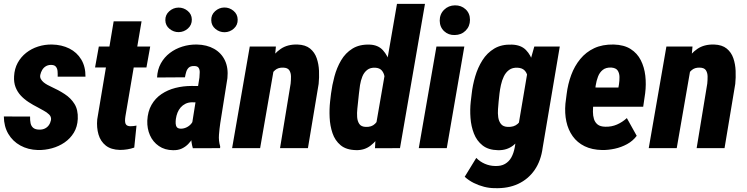

<svg xmlns="http://www.w3.org/2000/svg" viewBox="-21 -770 3881 998"><path d="M244.1 -146Q246.6 -163.1 234.1 -175Q221.7 -187 204.6 -195.8Q187.5 -204.6 176.3 -211.4Q150.9 -224.1 127.7 -239.3Q104.5 -254.4 86.9 -273.4Q69.3 -292.5 59.8 -317.1Q50.3 -341.8 52.2 -373.5Q54.2 -412.6 71 -443.4Q87.9 -474.1 115.2 -495.6Q142.6 -517.1 177 -528.1Q211.4 -539.1 249 -538.6Q299.8 -537.6 339.4 -517.8Q378.9 -498 401.4 -460.7Q423.8 -423.3 423.3 -371.6H278.8Q279.3 -386.7 278.1 -400.6Q276.9 -414.6 269 -423.8Q261.2 -433.1 242.2 -432.6Q227.5 -432.1 216.3 -425Q205.1 -418 198.2 -406.2Q191.4 -394.5 188.5 -381.3Q186 -369.1 191.2 -359.6Q196.3 -350.1 205.3 -342.5Q214.4 -335 225.1 -329.1Q235.8 -323.2 244.6 -319.3Q282.7 -302.2 314.9 -281.2Q347.2 -260.3 366.2 -229.7Q385.3 -199.2 383.3 -151.9Q381.3 -110.8 362.8 -80.3Q344.2 -49.8 314.7 -29.5Q285.2 -9.3 249 0.7Q212.9 10.7 175.3 9.8Q124.5 8.3 84.7 -13.7Q44.9 -35.6 22.2 -74.2Q-0.5 -112.8 -1 -164.6L135.3 -164.1Q134.8 -145 137.9 -129.6Q141.1 -114.3 152.1 -105.2Q163.1 -96.2 185.1 -96.2Q200.7 -96.2 212.9 -102.3Q225.1 -108.4 232.9 -119.4Q240.7 -130.4 244.1 -146Z M759.8 -528.3 740.2 -419.4H473.1L492.7 -528.3ZM569.8 -659.2H714.8L630.9 -165.5Q628.9 -152.8 628.9 -141.4Q628.9 -129.9 634.5 -122.3Q640.1 -114.7 655.8 -113.8Q664.1 -113.8 672.4 -114.7Q680.7 -115.7 688.5 -117.2L676.8 -2.9Q659.2 3.4 640.6 6.3Q622.1 9.3 602.5 9.3Q556.2 8.3 528.8 -13.4Q501.5 -35.2 491 -71Q480.5 -106.9 484.4 -149.4Z M977.5 -127.4 1015.6 -366.7Q1016.6 -379.9 1017.1 -393.6Q1017.6 -407.2 1011.7 -417Q1005.9 -426.8 988.3 -426.8Q969.7 -427.2 960.4 -418.7Q951.2 -410.2 947 -396.5Q942.9 -382.8 940.4 -368.2L795.4 -367.2Q797.4 -408.7 815.2 -440.7Q833 -472.7 861.8 -494.6Q890.6 -516.6 926.8 -527.8Q962.9 -539.1 1002 -538.6Q1054.2 -537.6 1092 -516.1Q1129.9 -494.6 1148.2 -455.8Q1166.5 -417 1161.1 -363.8L1124 -130.4Q1119.6 -101.1 1117.2 -69.6Q1114.7 -38.1 1123.5 -9.3L1123 0L981.4 0.5Q972.2 -30.3 972.7 -63Q973.1 -95.7 977.5 -127.4ZM1028.8 -322.8 1014.6 -237.8 976.1 -238.3Q957.5 -237.8 943.1 -230.7Q928.7 -223.6 918.2 -211.7Q907.7 -199.7 901.6 -184.3Q895.5 -168.9 893.1 -151.4Q891.6 -139.6 892.1 -128.2Q892.6 -116.7 898.2 -109.1Q903.8 -101.6 918.9 -101.1Q934.6 -101.1 949 -108.2Q963.4 -115.2 973.1 -127Q982.9 -138.7 984.9 -154.8L1002 -94.2Q993.2 -73.7 982.4 -54.7Q971.7 -35.6 957 -21Q942.4 -6.3 923.6 2.4Q904.8 11.2 878.4 10.7Q835.4 10.3 804.7 -11Q773.9 -32.2 758.5 -66.9Q743.2 -101.6 744.6 -143.1Q747.1 -190.9 766.6 -225.1Q786.1 -259.3 818.4 -281Q850.6 -302.7 890.9 -313Q931.2 -323.2 974.6 -323.2ZM838.4 -665Q837.9 -692.9 858.6 -711.4Q879.4 -730 906.2 -730.5Q933.1 -731 954.3 -713.6Q975.6 -696.3 976.1 -668.9Q976.6 -640.6 956.1 -622.1Q935.5 -603.5 908.2 -603Q881.8 -602.5 860.4 -619.9Q838.9 -637.2 838.4 -665ZM1077.1 -664.6Q1076.2 -692.9 1096.9 -711.7Q1117.7 -730.5 1144.5 -731Q1171.4 -731.4 1192.6 -713.9Q1213.9 -696.3 1214.4 -668.5Q1215.3 -640.1 1194.6 -621.6Q1173.8 -603 1147 -602.5Q1120.1 -602.1 1098.9 -619.6Q1077.6 -637.2 1077.1 -664.6Z M1401.9 -407.7 1331.1 0H1185.5L1277.3 -528.3H1413.1ZM1362.3 -281.2 1332.5 -279.8Q1335.9 -321.3 1347.2 -367.2Q1358.4 -413.1 1380.6 -452.4Q1402.8 -491.7 1438.2 -515.9Q1473.6 -540 1525.4 -538.6Q1566.9 -537.1 1590.8 -517.6Q1614.7 -498 1625.2 -467.5Q1635.7 -437 1637.2 -401.9Q1638.7 -366.7 1635.3 -334L1579.6 0H1434.6L1489.7 -335.4Q1491.7 -354 1491.5 -372.8Q1491.2 -391.6 1482.7 -404.8Q1474.1 -418 1450.7 -418.5Q1424.8 -419.4 1408.7 -405.3Q1392.6 -391.1 1383.5 -369.4Q1374.5 -347.7 1369.9 -323.7Q1365.2 -299.8 1362.3 -281.2Z M1934.6 -127 2042.5 -750H2188L2058.1 0L1928.2 0.5ZM1694.8 -242.2 1699.7 -283.7Q1705.1 -326.7 1717.3 -372.3Q1729.5 -418 1752 -456.3Q1774.4 -494.6 1811 -517.3Q1847.7 -540 1900.4 -538.1Q1944.3 -536.6 1969.5 -508.8Q1994.6 -481 2006.3 -440.2Q2018.1 -399.4 2020.5 -356.9Q2022.9 -314.5 2021.5 -282.7L2016.1 -239.7Q2009.8 -205.1 1996.6 -161.9Q1983.4 -118.7 1960.9 -78.9Q1938.5 -39.1 1906 -13.7Q1873.5 11.7 1829.6 10.3Q1778.8 9.3 1749.5 -15.1Q1720.2 -39.6 1707.3 -77.9Q1694.3 -116.2 1692.4 -159.7Q1690.4 -203.1 1694.8 -242.2ZM1844.7 -283.7 1840.3 -241.7Q1838.9 -226.6 1836.4 -204.8Q1834 -183.1 1835.4 -161.6Q1836.9 -140.1 1846.7 -125.7Q1856.4 -111.3 1879.9 -110.4Q1910.6 -108.9 1928.5 -126.7Q1946.3 -144.5 1955.1 -170.9Q1963.9 -197.3 1966.3 -222.2L1977.1 -299.3Q1978.5 -314.9 1979.7 -334.7Q1981 -354.5 1977.5 -373Q1974.1 -391.6 1963.1 -404.1Q1952.1 -416.5 1930.2 -418Q1903.8 -419.4 1887.5 -406.5Q1871.1 -393.6 1862.5 -372.3Q1854 -351.1 1850.3 -327.4Q1846.7 -303.7 1844.7 -283.7Z M2392.6 -528.3 2301.3 0H2155.8L2247.6 -528.3ZM2264.6 -662.6Q2264.6 -696.8 2287.4 -719.2Q2310.1 -741.7 2343.8 -742.2Q2376.5 -742.7 2399.2 -721.7Q2421.9 -700.7 2421.9 -667Q2421.9 -633.3 2399.4 -610.8Q2377 -588.4 2342.8 -587.9Q2310.1 -586.9 2287.6 -607.9Q2265.1 -628.9 2264.6 -662.6Z M2756.3 -528.3H2888.7L2799.8 -2.4Q2791 65.4 2758.1 113.3Q2725.1 161.1 2672.4 185.8Q2619.6 210.4 2550.3 208Q2522.9 208 2495.1 200.9Q2467.3 193.8 2441.4 180.9Q2415.5 168 2394.5 148.9L2454.6 50.8Q2473.6 70.3 2499 81.3Q2524.4 92.3 2551.8 92.8Q2583 94.2 2604 82Q2625 69.8 2637 48.1Q2648.9 26.4 2654.3 -2.4L2723.6 -412.6ZM2425.8 -240.7 2430.7 -281.7Q2435.5 -326.7 2449 -372.6Q2462.4 -418.5 2486.6 -456.8Q2510.7 -495.1 2548.3 -517.6Q2585.9 -540 2639.6 -538.1Q2687 -536.6 2712.9 -510Q2738.8 -483.4 2749.5 -443.8Q2760.3 -404.3 2761.7 -360.8Q2763.2 -317.4 2761.2 -282.2L2755.4 -239.7Q2749.5 -204.6 2736.1 -160.9Q2722.7 -117.2 2700.7 -77.9Q2678.7 -38.6 2646 -13.4Q2613.3 11.7 2567.9 10.7Q2517.6 9.8 2487.3 -14.2Q2457 -38.1 2442.4 -75.9Q2427.7 -113.8 2424.6 -157Q2421.4 -200.2 2425.8 -240.7ZM2575.2 -283.2 2570.8 -241.7Q2569.3 -225.1 2567.6 -203.1Q2565.9 -181.2 2568.8 -160.4Q2571.8 -139.6 2583 -125.5Q2594.2 -111.3 2618.2 -110.4Q2650.4 -108.9 2669.7 -126Q2689 -143.1 2698.2 -169.4Q2707.5 -195.8 2710.4 -222.2L2720.7 -299.3Q2722.2 -316.4 2723.4 -336.4Q2724.6 -356.4 2720.7 -374.8Q2716.8 -393.1 2704.8 -404.8Q2692.9 -416.5 2669.9 -418Q2642.6 -419.4 2625.2 -406.5Q2607.9 -393.6 2597.9 -372.8Q2587.9 -352.1 2582.8 -328.1Q2577.6 -304.2 2575.2 -283.2Z M3108.9 9.8Q3056.2 8.8 3017.8 -10Q2979.5 -28.8 2955.8 -62Q2932.1 -95.2 2922.9 -138.2Q2913.6 -181.2 2918 -231L2924.3 -280.8Q2930.7 -333 2948 -379.9Q2965.3 -426.8 2995.1 -463.1Q3024.9 -499.5 3067.6 -519.5Q3110.4 -539.6 3168.9 -538.6Q3222.7 -537.1 3257.1 -515.1Q3291.5 -493.2 3309.8 -457Q3328.1 -420.9 3333.3 -376.2Q3338.4 -331.5 3332.5 -285.2L3322.3 -215.3H2971.7L2989.3 -315.4L3193.4 -314.9L3196.3 -331.1Q3199.2 -350.1 3199 -369.9Q3198.7 -389.6 3189.7 -403.3Q3180.7 -417 3156.2 -418.9Q3128.4 -419.9 3112.1 -406.7Q3095.7 -393.6 3087.4 -371.8Q3079.1 -350.1 3075.4 -325.9Q3071.8 -301.8 3069.3 -280.8L3063.5 -230.5Q3061 -209.5 3061 -189Q3061 -168.5 3066.4 -151.1Q3071.8 -133.8 3085.4 -122.8Q3099.1 -111.8 3125.5 -111.3Q3157.7 -110.4 3185.8 -122.6Q3213.9 -134.8 3237.3 -156.2L3288.6 -64Q3268.6 -37.1 3238.5 -20.8Q3208.5 -4.4 3174.6 2.9Q3140.6 10.3 3108.9 9.8Z M3567.4 -407.7 3496.6 0H3351.1L3442.9 -528.3H3578.6ZM3527.8 -281.2 3498 -279.8Q3501.5 -321.3 3512.7 -367.2Q3523.9 -413.1 3546.1 -452.4Q3568.4 -491.7 3603.8 -515.9Q3639.2 -540 3690.9 -538.6Q3732.4 -537.1 3756.3 -517.6Q3780.3 -498 3790.8 -467.5Q3801.3 -437 3802.7 -401.9Q3804.2 -366.7 3800.8 -334L3745.1 0H3600.1L3655.3 -335.4Q3657.2 -354 3657 -372.8Q3656.7 -391.6 3648.2 -404.8Q3639.6 -418 3616.2 -418.5Q3590.3 -419.4 3574.2 -405.3Q3558.1 -391.1 3549.1 -369.4Q3540 -347.7 3535.4 -323.7Q3530.8 -299.8 3527.8 -281.2Z"/></svg>

Font: Roboto Condensed ExtraBold
Style: Italic
Weight: 800
Italic angle: -12°
Designer: Christian Robertson
Foundry: Google
Version: Version 3.008; 2023